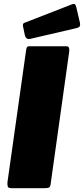

<svg xmlns="http://www.w3.org/2000/svg" viewBox="-20 -984 439 1004"><path d="M328 -742Q345 -742 342 -715L245 -23Q243 -7 236.5 -3.5Q230 0 213 0H39Q23 0 20.5 -9Q18 -18 19 -31L117 -725Q119 -736 122.5 -739Q126 -742 134 -742ZM398 -865Q400 -854 397.5 -847.5Q395 -841 380 -837L139 -781Q126 -778 119 -784Q112 -790 110 -800L101 -843Q97 -860 106 -864L358 -962Q365 -965 370.5 -962.5Q376 -960 379 -946Z"/></svg>

Font: Libre Franklin Thin Black
Style: Italic
Weight: 900
Italic angle: -8°
Version: Version 2.000